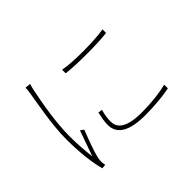

<svg xmlns="http://www.w3.org/2000/svg" viewBox="-147 -1008 1295 1295"><g transform="rotate(-45 500.0 -360.5)"><path d="M464 -647V-613C556 -601 758 -601 849 -613V-647C758 -631 557 -629 464 -647ZM433 -270C425 -233 418 -197 418 -167C418 -83 484 -33 645 -33C737 -33 822 -42 880 -54L879 -89C807 -71 728 -63 640 -63C471 -63 448 -124 448 -169C448 -197 452 -229 463 -266L433 -270ZM204 -736C204 -725 203 -712 200 -693C187 -607 152 -436 152 -296C152 -163 166 -57 186 15L216 12C215 5 213 -6 212 -16C211 -29 213 -44 216 -57C224 -99 262 -200 284 -256L260 -273C243 -227 214 -145 195 -90C186 -166 182 -221 182 -296C182 -419 208 -572 232 -689C236 -707 240 -720 244 -732Z"/></g></svg>

Font: Noto Sans T Chinese Thin
Style: Regular
Weight: 100
Designer: Ryoko NISHIZUKA (kana & ideographs); Paul D. Hunt (Latin, Greek & Cyrillic); Wenlong ZHANG (bopomofo); Sandoll Communica
Foundry: Adobe Systems Incorporated
Version: Version 1.000;PS 1;hotconv 1.0.78;makeotf.lib2.5.61930